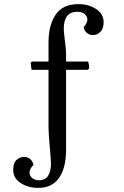

<svg xmlns="http://www.w3.org/2000/svg" viewBox="-20 -717 601 930"><path d="M44 106Q44 73 59.5 58Q75 43 98 43Q113 43 126 53.5Q139 64 142 82Q123 101 123 118Q123 134 135.5 145Q148 156 169 156Q200 156 213.5 133.5Q227 111 227 75Q227 60 221 -6Q215 -76 215 -97V-379H133Q129 -403 129 -413L135 -419H215V-512Q215 -595 249.5 -646Q284 -697 360 -697Q410 -697 446 -673Q482 -649 482 -609Q482 -579 466.5 -563Q451 -547 430 -547Q414 -547 401 -557.5Q388 -568 385 -586Q403 -604 403 -622Q403 -638 390 -649Q377 -660 354 -660Q289 -660 289 -578Q289 -567 291 -548.5Q293 -530 294 -522Q300 -478 300 -458V-419H407Q412 -401 412 -386L405 -379H300V8Q300 98 265 146Q231 193 166 193Q116 193 80 169.5Q44 146 44 106Z"/></svg>

Font: Caladea
Style: Regular
Weight: 400
Designer: Carolina Giovagnoli and Andres Torresi
Foundry: Carolina Giovagnoli & Andres Torresi
Version: Version 1.001